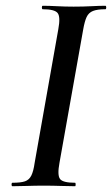

<svg xmlns="http://www.w3.org/2000/svg" viewBox="-20 -645 388 665"><path d="M23 0Q20 0 20 -6Q20 -12 23 -12Q52 -12 66.5 -17Q81 -22 88.5 -37Q96 -52 100 -81L182 -544Q190 -587 179.5 -600Q169 -613 128 -613Q125 -613 125 -619Q125 -625 128 -625Q150 -625 177.5 -623.5Q205 -622 235 -622Q269 -622 296.5 -623.5Q324 -625 345 -625Q348 -625 348 -619Q348 -613 345 -613Q317 -613 302 -607Q287 -601 280 -586Q273 -571 268 -542L186 -81Q178 -38 188 -25Q198 -12 240 -12Q242 -12 242 -6Q242 0 240 0Q218 0 191 -1Q164 -2 131 -2Q101 -2 73.5 -1Q46 0 23 0Z"/></svg>

Font: Cormorant Garamond Light SemiBold
Style: Italic
Weight: 600
Italic angle: -10°
Version: Version 4.001